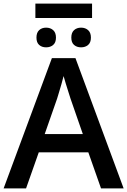

<svg xmlns="http://www.w3.org/2000/svg" viewBox="-20 -1037 701 1057"><path d="M536.1 0 466.3 -198.2H193.4L123.5 0H0L265.6 -716.8H395.5L660.6 0ZM436 -298.8 368.2 -494.1Q364.3 -506.8 356.9 -529.8Q349.6 -552.7 342 -577.1Q334.5 -601.6 330.1 -618.2Q325.2 -598.1 318.1 -573.5Q311 -548.8 304.4 -527.1Q297.9 -505.4 294.4 -494.1L226.1 -298.8ZM486.8 -1017.1V-938H174.8V-1017.1ZM233.9 -884.8Q257.3 -884.8 272.7 -871.1Q288.1 -857.4 288.1 -830.1Q288.1 -802.7 272.7 -789.6Q257.3 -776.4 233.9 -776.4Q210.4 -776.4 195.6 -789.6Q180.7 -802.7 180.7 -830.1Q180.7 -857.4 195.6 -871.1Q210.4 -884.8 233.9 -884.8ZM426.3 -884.8Q449.7 -884.8 465.1 -871.1Q480.5 -857.4 480.5 -830.1Q480.5 -802.7 465.1 -789.6Q449.7 -776.4 426.3 -776.4Q402.8 -776.4 387.7 -789.6Q372.6 -802.7 372.6 -830.1Q372.6 -857.4 387.7 -871.1Q402.8 -884.8 426.3 -884.8Z"/></svg>

Font: Open Sans SemiBold
Style: Regular
Weight: 600
Designer: Monotype Design Team
Foundry: Monotype Imaging Inc.
Version: Version 3.003; ttfautohint (v1.8.4)